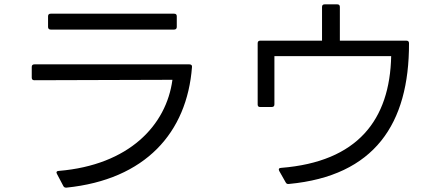

<svg xmlns="http://www.w3.org/2000/svg" viewBox="-20 -819 2040 883"><path d="M201 -695C201 -688 205 -683 213 -683H781C789 -683 793 -688 793 -695V-744C793 -752 789 -756 781 -756H213C205 -756 201 -752 201 -744ZM271 36C274 42 278 44 285 44C649 7 840 -209 863 -511C864 -519 859 -523 851 -523H138C130 -523 126 -519 126 -511V-462C126 -454 130 -450 138 -450C348 -451 568 -451 773 -452C745 -243 574 -60 250 -33C241 -33 237 -27 242 -19Z M1294 20C1297 26 1302 28 1309 27C1702 -10 1862 -249 1861 -620C1861 -628 1857 -632 1849 -632H1543V-787C1543 -795 1539 -799 1531 -799H1473C1465 -799 1461 -795 1461 -787V-632H1177C1169 -632 1165 -628 1165 -620V-338C1165 -331 1169 -326 1177 -327H1230C1238 -327 1242 -331 1242 -339V-561H1779C1773 -268 1625 -75 1273 -47C1263 -47 1260 -41 1264 -33Z"/></svg>

Font: LINE Seed JP App_OTF Regular
Style: Regular
Weight: 400
Designer: LY Corporation & Fontrix & Fontworks
Version: Version 1.002